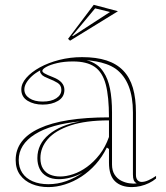

<svg xmlns="http://www.w3.org/2000/svg" viewBox="-20 -748 676 783"><path d="M314.6 -515Q373 -515 414.3 -501.5Q455.7 -488 482.6 -460.1Q509.5 -432.1 522 -389.6Q534.4 -347 534.4 -289.4V-34.8Q534.4 -20.5 540.9 -13.3Q547.4 -6.1 557.8 -6.1Q570 -6.1 585.3 -12.9Q600.7 -19.7 616.4 -30.6V-20Q604.1 -9.4 587.6 -1.4Q571.2 6.6 553.1 10.8Q535 15 517.7 15Q474 15 449.2 -8.6Q424.4 -32.2 424.4 -85.1Q424.4 -104.7 424.4 -114.1Q424.4 -123.5 424.4 -128.8Q424.4 -134.2 424.4 -140.4L415.7 -146.4Q397.2 -108.3 370.4 -78.3Q343.7 -48.3 311.5 -27.5Q279.4 -6.7 245 4.1Q210.6 15 177.4 15Q140.1 15 110.1 2.5Q80.1 -9.9 62 -34.5Q43.9 -59.1 43.9 -95.3Q43.9 -179.9 140.8 -224.6Q237.7 -269.4 424.4 -269.4Q424.4 -353.6 411.3 -403.5Q398.1 -453.3 366.1 -475.4Q334.2 -497.4 277.7 -497.4Q241.2 -497.4 212.8 -490.6Q184.4 -483.9 168.6 -475Q152.7 -466.2 152.7 -458.8Q152.7 -454 162.2 -448.4Q171.6 -442.8 196.8 -433Q242.6 -415.3 242.6 -381.5Q242.6 -352.1 216.8 -336.7Q191.1 -321.4 154.1 -321.4Q118.2 -321.4 92.6 -337Q66.9 -352.7 66.9 -383.2Q66.9 -407.3 87.3 -430.6Q107.6 -453.9 142.5 -473.2Q177.4 -492.4 221.9 -503.7Q266.3 -515 314.6 -515ZM424.4 -257.1Q329.5 -257.1 267.4 -236.4Q205.3 -215.6 175.1 -180.9Q144.8 -146.2 144.8 -103.2Q144.8 -76.7 155.4 -60.2Q166 -43.6 184 -35.9Q202.1 -28.2 225.2 -28.2Q250.4 -28.2 278.8 -37.8Q307.2 -47.3 334.9 -67.4Q362.5 -87.4 386.1 -117.7Q409.7 -148 424.4 -189.5ZM177.4 3.2Q214.5 3.2 250.6 -9.5Q286.6 -22.3 317.2 -43.8Q293.1 -30.6 268 -24Q242.9 -17.3 220.4 -17.3Q190.9 -17.3 171.2 -28.4Q151.4 -39.5 141.9 -59.1Q132.4 -78.7 132.4 -103.2Q132.4 -160.5 179.4 -199.5Q226.5 -238.6 307.9 -252.9Q188.7 -242 122.5 -200.4Q56.3 -158.7 56.3 -95.3Q56.3 -65 70.9 -42.9Q85.5 -20.8 112.9 -8.8Q140.4 3.2 177.4 3.2ZM332.5 -502.7Q355.5 -496.8 373 -484.8Q390.5 -472.8 402.6 -453.4Q420.2 -427.4 428.5 -386.6Q436.8 -345.8 436.8 -289.4V-77.4Q436.8 -52.3 447.3 -35.9Q457.8 -19.5 474.1 -11.2Q490.5 -2.9 507.4 -0.6Q515 0.5 522.8 0.7Q530.6 0.9 537.6 -0.3Q528.7 -5.1 525.4 -13.3Q522.1 -21.6 522.1 -37V-289.4Q522.1 -352.9 504.6 -397.1Q487.1 -441.3 452.4 -467Q434.4 -479.4 413.6 -486.6Q392.8 -493.9 372.1 -497.5Q351.4 -501 332.5 -502.7ZM154.1 -333.8Q188.9 -333.8 209.6 -347.2Q230.2 -360.7 230.2 -381.5Q230.2 -400.7 214.6 -410.2Q198.9 -419.7 180.9 -426.5Q170.8 -430.4 161.1 -435.4Q151.5 -440.4 148.4 -446.2Q141.5 -453.5 144.3 -461.1Q124.7 -450.8 110.1 -437.4Q95.5 -424 87.4 -410.2Q79.3 -396.4 79.3 -383.2Q79.3 -361.3 99.8 -347.5Q120.2 -333.8 154.1 -333.8ZM265.8 -582.1 257.5 -589.5 362.3 -728.4 461 -702.2ZM274.6 -602.1 277.2 -600.8 428.6 -699.1 367.9 -713.9Z"/></svg>

Font: Kalnia Glaze Thin
Style: Regular
Weight: 100
Version: Version 1.110